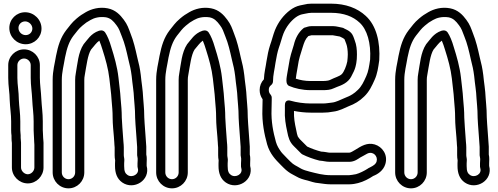

<svg xmlns="http://www.w3.org/2000/svg" viewBox="-20 -796 2722 1050"><path d="M168 -4V120C168 139.4 150.5 157 132 157C113.1 157 95 138.9 95 120V-16C95 -24.7 93 -33.3 93 -42V-56C93 -65.1 91 -73.4 91 -84V-132C91 -177.2 84.7 -211.4 83 -250.5C82.9 -295.3 75 -331.9 75 -370V-440C75 -459.2 91.8 -476 111.5 -476C131.2 -476 148 -459.2 148 -440V-370C148 -328.8 154.6 -289.7 156 -253.9C158.2 -207.4 164 -174.4 164 -132V-84C164 -68.5 166 -52.5 166 -42C166 -24.1 168 -13.6 168 -4ZM25 -440V-370C25 -324.9 33 -287.9 33 -249.5C34.9 -204 41 -172.4 41 -132V-84C41 -73.5 41.6 -64.1 43 -54.2V-42C43 -32.6 43.6 -24.1 45 -14.1V120C45 167.2 84.8 207 132 207C179.6 207 218 166.6 218 120V-3.1C219 -18.7 216 -34.1 216 -42C216 -57.2 214 -73.1 214 -84V-132C214 -179.1 208 -213.7 206 -256.1C204.4 -295.8 198 -334.5 198 -370V-440C198 -487.4 158.7 -526 111.5 -526C64.3 -526 25 -487.4 25 -440ZM81 -643C81 -663.2 97 -679 117.5 -679C138.1 -679 157 -660.4 157 -640C157 -619.8 141 -604 120.5 -604C98.8 -604 81 -621.8 81 -643ZM31 -643C31 -593.8 71.4 -554 120.5 -554C168 -554 207 -591.8 207 -640C207 -689.2 165.5 -729 117.5 -729C70 -729 31 -691.2 31 -643Z M653 -47C653 -47.6 653 -48.5 652.9 -48.9C650.5 -80.6 647.6 -118.9 646 -152.6C645.9 -192.7 643 -217.1 639.9 -253.7C637.6 -298.2 631.5 -331.8 627.9 -371.5C621.3 -430.8 604.4 -488.4 589 -537.1C578.9 -572.8 567.3 -600 554.8 -618.9C548.4 -628.4 536.5 -631.7 526.6 -628.9C524.1 -628.6 522.5 -628.2 521.1 -627.7C476.8 -612.9 457 -576.3 439.4 -556.7C438.6 -555.9 437.7 -554.6 437.2 -553.9C407.3 -509 403.5 -444.3 394.4 -394.7C392.2 -383.5 391 -371.1 391 -359V147C391 167.5 374.5 184 354.5 184C334.5 184 318 167.5 318 147V-359C318 -401.5 328.9 -439.3 335.6 -481.6C346.2 -534.1 358.1 -569.4 381.6 -600.5C402.4 -626 409.1 -637.7 430.7 -655.9C449.7 -672.1 453.7 -674.2 474.5 -686.3C496.6 -699 524 -706.2 559.8 -701.3C584.9 -696.2 599.2 -682.2 617.1 -657.9C630.7 -640.4 636.1 -624.1 646.7 -595.8C662.1 -558.6 671.5 -517.9 681.7 -472.1C690.7 -437.5 695.9 -413.7 700.1 -380.3C704.4 -333.9 711.4 -300.4 713 -256.9C713.7 -242.1 714.9 -227.7 716.1 -218.5L718.1 -189.4C718.7 -179.5 719 -167.6 719 -154C719 -153.6 719 -152.9 719 -152.6L721 -116.5C723.7 -71.6 727.7 -35.5 730 7.7V53C730 54 732.3 67.5 732.8 70.3C733.9 78.6 732 82.3 732 97V115C732 117.6 732.6 120.8 733.3 122.9C744.5 156.6 702.6 178.5 677.2 160.9C664.9 152.4 659 141.3 659 112V97C659 91.9 659.3 87.3 659.8 83.1C661.1 73.2 657 61.9 657 53V10C657 -8.3 653 -33 653 -47ZM607 10.8V53C607 62.5 607.7 70.2 609.7 81.1C609.4 84.7 609 91.8 609 97V112C609 148.7 619 181.5 648.8 202.1C712.1 245.8 803.6 189.6 782 111.3V97C782 85.8 784.4 65.6 780 49V7C780 6.7 780 6.1 780 5.7C777.5 -40.7 773.5 -75.8 771 -119.4L769 -154.7C769 -167.5 768.6 -181.6 768 -192.6L765.9 -222.7C765.3 -232.6 763.7 -244.1 763 -259C761.1 -306.8 753.8 -342.8 749.9 -385.7C745.2 -423.1 739.6 -448.1 730.3 -483.8C720.5 -527.8 710.5 -571.9 693.3 -614.2C683.8 -639.5 676.7 -662.3 656.9 -688.1C637.7 -714.2 611.6 -742.3 568.8 -750.5C521.9 -759.6 479.5 -746.8 449.5 -729.6C428.9 -717.6 418.6 -711.3 398.3 -694.1C371.5 -671.3 360.8 -654 342.4 -631.5C310.6 -590 297.5 -545.8 286.4 -490.4C280.1 -450.4 268 -410.5 268 -359V147C268 194.8 306.5 234 354.5 234C402.5 234 441 194.8 441 147V-359C441 -368.2 441.8 -376.5 443.6 -385.3C453.3 -438.9 459.5 -495.6 477.9 -524.8C495.4 -544.6 507.1 -562.9 523.2 -573.6C529.3 -557.8 535.6 -542.4 541 -522.9C556.8 -473.4 572.2 -419.5 578.1 -366.5C581.9 -324.9 588 -290.7 590.1 -250.3C593.3 -210.9 596 -189.2 596 -152C596 -116.1 600.5 -78.1 603 -46C603.2 -35 605 -23.9 605 -18C605 -9 606.3 -1 607 10.8Z M1219 -47C1219 -47.6 1219 -48.5 1218.9 -48.9C1216.5 -80.6 1213.6 -118.9 1212 -152.6C1211.9 -192.7 1209 -217.1 1205.9 -253.7C1203.6 -298.2 1197.5 -331.8 1193.9 -371.5C1187.3 -430.8 1170.4 -488.4 1155 -537.1C1144.9 -572.8 1133.3 -600 1120.8 -618.9C1114.4 -628.4 1102.5 -631.7 1092.6 -628.9C1090.1 -628.6 1088.5 -628.2 1087.1 -627.7C1042.8 -612.9 1023 -576.3 1005.4 -556.7C1004.6 -555.9 1003.7 -554.6 1003.2 -553.9C973.3 -509 969.5 -444.3 960.4 -394.7C958.2 -383.5 957 -371.1 957 -359V147C957 167.5 940.5 184 920.5 184C900.5 184 884 167.5 884 147V-359C884 -401.5 894.9 -439.3 901.6 -481.6C912.2 -534.1 924.1 -569.4 947.6 -600.5C968.4 -626 975.1 -637.7 996.7 -655.9C1015.7 -672.1 1019.7 -674.2 1040.5 -686.3C1062.6 -699 1090 -706.2 1125.8 -701.3C1150.9 -696.2 1165.2 -682.2 1183.1 -657.9C1196.7 -640.4 1202.1 -624.1 1212.7 -595.8C1228.1 -558.6 1237.5 -517.9 1247.7 -472.1C1256.7 -437.5 1261.9 -413.7 1266.1 -380.3C1270.4 -333.9 1277.4 -300.4 1279 -256.9C1279.7 -242.1 1280.9 -227.7 1282.1 -218.5L1284.1 -189.4C1284.7 -179.5 1285 -167.6 1285 -154C1285 -153.6 1285 -152.9 1285 -152.6L1287 -116.5C1289.7 -71.6 1293.7 -35.5 1296 7.7V53C1296 54 1298.3 67.5 1298.8 70.3C1299.9 78.6 1298 82.3 1298 97V115C1298 117.6 1298.6 120.8 1299.3 122.9C1310.5 156.6 1268.6 178.5 1243.2 160.9C1230.9 152.4 1225 141.3 1225 112V97C1225 91.9 1225.3 87.3 1225.8 83.1C1227.1 73.2 1223 61.9 1223 53V10C1223 -8.3 1219 -33 1219 -47ZM1173 10.8V53C1173 62.5 1173.7 70.2 1175.7 81.1C1175.4 84.7 1175 91.8 1175 97V112C1175 148.7 1185 181.5 1214.8 202.1C1278.1 245.8 1369.6 189.6 1348 111.3V97C1348 85.8 1350.4 65.6 1346 49V7C1346 6.7 1346 6.1 1346 5.7C1343.5 -40.7 1339.5 -75.8 1337 -119.4L1335 -154.7C1335 -167.5 1334.6 -181.6 1334 -192.6L1331.9 -222.7C1331.3 -232.6 1329.7 -244.1 1329 -259C1327.1 -306.8 1319.8 -342.8 1315.9 -385.7C1311.2 -423.1 1305.6 -448.1 1296.3 -483.8C1286.5 -527.8 1276.5 -571.9 1259.3 -614.2C1249.8 -639.5 1242.7 -662.3 1222.9 -688.1C1203.7 -714.2 1177.6 -742.3 1134.8 -750.5C1087.9 -759.6 1045.5 -746.8 1015.5 -729.6C994.9 -717.6 984.6 -711.3 964.3 -694.1C937.5 -671.3 926.8 -654 908.4 -631.5C876.6 -590 863.5 -545.8 852.4 -490.4C846.1 -450.4 834 -410.5 834 -359V147C834 194.8 872.5 234 920.5 234C968.5 234 1007 194.8 1007 147V-359C1007 -368.2 1007.8 -376.5 1009.6 -385.3C1019.3 -438.9 1025.5 -495.6 1043.9 -524.8C1061.4 -544.6 1073.1 -562.9 1089.2 -573.6C1095.3 -557.8 1101.6 -542.4 1107 -522.9C1122.8 -473.4 1138.2 -419.5 1144.1 -366.5C1147.9 -324.9 1154 -290.7 1156.1 -250.3C1159.3 -210.9 1162 -189.2 1162 -152C1162 -116.1 1166.5 -78.1 1169 -46C1169.2 -35 1171 -23.9 1171 -18C1171 -9 1172.3 -1 1173 10.8Z M1733 83C1744.4 83 1762 89 1784 89H1890C1919.5 89 1940.6 71 1950.1 65.3C1960.2 58.8 1973 54 1987.8 44.5C2019.8 28.1 2048.1 58.4 2039.6 86.8C2035.2 101.5 2024.3 108.8 2002 120.1C1997.3 121.9 1993.1 124.8 1990.4 126.7C1973.7 137.7 1946.3 151.4 1927.1 156.5C1911.5 158.9 1898.9 162 1890 162H1787C1745.4 162 1712 152.2 1673.8 142.7C1655.5 138.5 1638 132.4 1626.5 126.3C1596.5 107.9 1587.7 107.4 1567.7 87.3L1551.2 70.8C1537.9 56 1524.4 44.2 1517.4 34.5C1504.7 16.5 1495.7 2.8 1489 -19.8C1474.2 -73.4 1462.2 -131 1465 -198.5C1465 -215 1465.3 -229.4 1466 -248.5V-262C1466 -268.1 1463.6 -274.2 1459.7 -278.6C1452.8 -286.3 1450 -293.8 1450 -304C1450 -316.2 1453.6 -323.6 1463.4 -331.3C1469.7 -336.2 1473 -344.8 1473 -351C1473 -385.4 1481.8 -416.3 1486.7 -453.3C1491.9 -484.4 1497.3 -511.6 1504.6 -533.7C1514.7 -561 1522.2 -592.7 1530.2 -612.6C1545 -648.9 1568.8 -679.8 1596.9 -700.9C1608.9 -709.7 1621.2 -715.2 1631.2 -717.5L1650.9 -721.5C1662.1 -723.7 1672.7 -726 1683 -726H1790C1860.9 -726 1911.3 -705.2 1946.1 -672.6C1987.6 -635.3 2009.5 -560.3 2004.1 -470.5C1998.7 -432.9 1994.4 -404.8 1983.2 -380.2C1968.9 -348 1957.2 -323.1 1936.6 -304C1917 -284.4 1897.4 -272.4 1868 -261.3C1840.1 -250.2 1818.5 -237.1 1794.7 -234.9C1779.3 -233.5 1764.1 -230 1746 -230H1680C1640.9 -230 1601.6 -236 1569.9 -245C1567.3 -245.8 1538 -255.2 1538 -221V-197.6C1535.7 -149.6 1542.5 -114.1 1550.5 -77C1557.3 -41.4 1563.9 -19.8 1586.3 2.7L1627.3 43.7C1629.2 45.5 1631.8 47.4 1633.8 48.4C1661.3 62.1 1693.4 73.9 1726.9 82.3C1728.9 82.7 1731.4 83 1733 83ZM1736.3 33.1C1710.3 26.3 1682.3 16.3 1659.8 5.4L1621.7 -32.7C1616.8 -37.6 1615.1 -40.5 1608.6 -49.7C1605.6 -56.8 1602.9 -68.9 1599.5 -87C1591.7 -122.9 1586.6 -149.4 1587.7 -189.3C1615 -183.8 1648.2 -180 1680 -180H1746C1765.8 -180 1782.3 -181.7 1800.6 -185.2C1837.5 -189.3 1865.8 -206.6 1886 -214.7C1919.1 -227.1 1946.4 -243.3 1971.4 -268C1999.7 -294.8 2014.8 -328.3 2028.8 -359.7C2043.8 -392.8 2048.4 -427.1 2053.7 -464.5C2053.8 -464.9 2053.9 -465.8 2054 -466.4C2060.1 -565.5 2038.8 -655.8 1979.9 -709.4C1935 -751.1 1870.9 -776 1790 -776H1683C1668.8 -776 1655.5 -774.3 1640.4 -770.4L1620.8 -766.4C1601.4 -762.1 1584.5 -753.7 1567.1 -741.1C1530.6 -713.7 1502.1 -676 1483.8 -631.4C1473.4 -605.3 1466.1 -573.3 1457.4 -550.3C1447.8 -521.4 1442.7 -493 1437.3 -460.7C1433.2 -429.7 1424.9 -401.2 1423.2 -362.3C1408.4 -346.8 1400 -326.2 1400 -304C1400 -285.7 1404.8 -269.4 1416 -253.3V-249.5C1415.4 -232.4 1415 -215.6 1415 -199.5C1412.1 -126.8 1425.4 -62.3 1441 -6.2C1455.7 44.4 1486 76.4 1515.3 105.7L1532.3 122.7C1540.2 130.6 1547.7 137.1 1555.9 143C1570.8 154.8 1590.3 162.6 1600.7 169.2C1618.5 180.3 1641.8 186.6 1662.2 191.3C1679.2 195.6 1696.3 203.8 1725.8 205.9C1742.9 207.9 1762.9 212 1787 212H1890C1909.6 212 1926.9 208 1938.1 205.3C1968.4 197.7 1998.9 181 2020.9 166.4C2044.6 157.3 2076.5 137.7 2087.4 101.2C2102.7 50.3 2070.7 6.2 2029.2 -6.1C1987.7 -18.3 1954.2 3.8 1923.7 22.8C1910.5 30.9 1896.8 39 1890 39H1784C1774 39 1758.6 33.9 1736.3 33.1ZM1683 -653C1668.2 -653 1657.4 -648.1 1652.8 -646.9C1647.4 -646.4 1642.6 -644.2 1639 -641.2C1612.2 -618.9 1595 -586.2 1586.8 -550.4C1575.9 -514.8 1565.4 -485.8 1559.3 -441.8L1551.3 -396.1C1547.6 -372.2 1538.6 -335.7 1561.2 -326C1592.2 -312.7 1633.8 -303 1677 -303H1746C1765.9 -303 1787.1 -304.1 1806.2 -313.6C1825.9 -323.5 1858.9 -329.5 1884.7 -355.3C1898.7 -369.3 1903.9 -384.2 1908.9 -393.5C1918.2 -410.4 1923.5 -425.9 1926.5 -441.1L1928.5 -451.1C1931 -463.5 1932 -481.1 1932 -498C1932 -524.2 1929.5 -551.1 1920.1 -574.6C1918 -579.5 1914.2 -594.9 1906.4 -607.9C1900.3 -618.1 1888.8 -627.1 1878.2 -632.4L1863.2 -639.8C1858.8 -643 1854.9 -644.3 1851.1 -644.8C1842 -645.9 1819.7 -653 1803 -653ZM1683 -603H1800.8C1817.8 -600 1819.3 -600 1838.7 -596.2L1855.1 -588C1857.3 -586.7 1857.8 -586.6 1863.8 -581.9C1867.5 -573.8 1869.4 -566.4 1874 -555.3C1878.7 -543.2 1882 -520.2 1882 -498C1882 -486.2 1880.6 -472.9 1879.2 -459.7C1874.2 -434.5 1861.2 -402.5 1849.3 -390.7C1837.2 -378.6 1812.8 -372.9 1783.8 -358.4C1777.9 -355.4 1763.2 -353 1746 -353H1677C1648.9 -353 1622.1 -357.8 1597.7 -365.7C1598.6 -373.2 1599.7 -381.6 1600.7 -387.9L1608.7 -434.2C1614.3 -475.3 1623.2 -498.3 1634.9 -536.7C1643.5 -564.8 1649.9 -582.8 1666.5 -598.8C1675.3 -601.2 1681.7 -603 1683 -603Z M2526 -47C2526 -47.6 2526 -48.5 2525.9 -48.9C2523.5 -80.6 2520.6 -118.9 2519 -152.6C2518.9 -192.7 2516 -217.1 2512.9 -253.7C2510.6 -298.2 2504.5 -331.8 2500.9 -371.5C2494.3 -430.8 2477.4 -488.4 2462 -537.1C2451.9 -572.8 2440.3 -600 2427.8 -618.9C2421.4 -628.4 2409.5 -631.7 2399.6 -628.9C2397.1 -628.6 2395.5 -628.2 2394.1 -627.7C2349.8 -612.9 2330 -576.3 2312.4 -556.7C2311.6 -555.9 2310.7 -554.6 2310.2 -553.9C2280.3 -509 2276.5 -444.3 2267.4 -394.7C2265.2 -383.5 2264 -371.1 2264 -359V147C2264 167.5 2247.5 184 2227.5 184C2207.5 184 2191 167.5 2191 147V-359C2191 -401.5 2201.9 -439.3 2208.6 -481.6C2219.2 -534.1 2231.1 -569.4 2254.6 -600.5C2275.4 -626 2282.1 -637.7 2303.7 -655.9C2322.7 -672.1 2326.7 -674.2 2347.5 -686.3C2369.6 -699 2397 -706.2 2432.8 -701.3C2457.9 -696.2 2472.2 -682.2 2490.1 -657.9C2503.7 -640.4 2509.1 -624.1 2519.7 -595.8C2535.1 -558.6 2544.5 -517.9 2554.7 -472.1C2563.7 -437.5 2568.9 -413.7 2573.1 -380.3C2577.4 -333.9 2584.4 -300.4 2586 -256.9C2586.7 -242.1 2587.9 -227.7 2589.1 -218.5L2591.1 -189.4C2591.7 -179.5 2592 -167.6 2592 -154C2592 -153.6 2592 -152.9 2592 -152.6L2594 -116.5C2596.7 -71.6 2600.7 -35.5 2603 7.7V53C2603 54 2605.3 67.5 2605.8 70.3C2606.9 78.6 2605 82.3 2605 97V115C2605 117.6 2605.6 120.8 2606.3 122.9C2617.5 156.6 2575.6 178.5 2550.2 160.9C2537.9 152.4 2532 141.3 2532 112V97C2532 91.9 2532.3 87.3 2532.8 83.1C2534.1 73.2 2530 61.9 2530 53V10C2530 -8.3 2526 -33 2526 -47ZM2480 10.8V53C2480 62.5 2480.7 70.2 2482.7 81.1C2482.4 84.7 2482 91.8 2482 97V112C2482 148.7 2492 181.5 2521.8 202.1C2585.1 245.8 2676.6 189.6 2655 111.3V97C2655 85.8 2657.4 65.6 2653 49V7C2653 6.7 2653 6.1 2653 5.7C2650.5 -40.7 2646.5 -75.8 2644 -119.4L2642 -154.7C2642 -167.5 2641.6 -181.6 2641 -192.6L2638.9 -222.7C2638.3 -232.6 2636.7 -244.1 2636 -259C2634.1 -306.8 2626.8 -342.8 2622.9 -385.7C2618.2 -423.1 2612.6 -448.1 2603.3 -483.8C2593.5 -527.8 2583.5 -571.9 2566.3 -614.2C2556.8 -639.5 2549.7 -662.3 2529.9 -688.1C2510.7 -714.2 2484.6 -742.3 2441.8 -750.5C2394.9 -759.6 2352.5 -746.8 2322.5 -729.6C2301.9 -717.6 2291.6 -711.3 2271.3 -694.1C2244.5 -671.3 2233.8 -654 2215.4 -631.5C2183.6 -590 2170.5 -545.8 2159.4 -490.4C2153.1 -450.4 2141 -410.5 2141 -359V147C2141 194.8 2179.5 234 2227.5 234C2275.5 234 2314 194.8 2314 147V-359C2314 -368.2 2314.8 -376.5 2316.6 -385.3C2326.3 -438.9 2332.5 -495.6 2350.9 -524.8C2368.4 -544.6 2380.1 -562.9 2396.2 -573.6C2402.3 -557.8 2408.6 -542.4 2414 -522.9C2429.8 -473.4 2445.2 -419.5 2451.1 -366.5C2454.9 -324.9 2461 -290.7 2463.1 -250.3C2466.3 -210.9 2469 -189.2 2469 -152C2469 -116.1 2473.5 -78.1 2476 -46C2476.2 -35 2478 -23.9 2478 -18C2478 -9 2479.3 -1 2480 10.8Z"/></svg>

Font: Smoothie
Style: Outline
Weight: 400
Foundry: Cannot Into Space Fonts
Version: Version 0.8